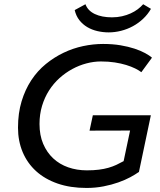

<svg xmlns="http://www.w3.org/2000/svg" viewBox="-20 -884 762 916"><path d="M65.9 0ZM422.9 -334H699.7L642.6 -62.5L641.6 -63Q626 -51.8 601.6 -38.6Q577.1 -25.4 544.9 -13.9Q512.7 -2.4 474.1 5.1Q435.5 12.7 392.6 12.7Q315.4 12.7 254.9 -8.3Q194.3 -29.3 152.3 -67.4Q110.4 -105.5 88.1 -158.4Q65.9 -211.4 65.9 -274.9Q65.9 -344.2 83 -400.6Q100.1 -457 129.4 -501.5Q158.7 -545.9 198.5 -578.4Q238.3 -610.8 283.2 -632.3Q328.1 -653.8 376.5 -664.1Q424.8 -674.3 471.7 -674.3Q517.1 -674.3 554.7 -668Q592.3 -661.6 621.8 -651.9Q651.4 -642.1 672.4 -630.6Q693.4 -619.1 705.1 -608.9L654.3 -539.6Q643.1 -548.3 624.8 -557.4Q606.4 -566.4 582 -574Q557.6 -581.5 527.3 -586.2Q497.1 -590.8 461.4 -590.8Q427.2 -590.8 392.3 -581.5Q357.4 -572.3 325 -554.7Q292.5 -537.1 263.9 -511.5Q235.4 -485.8 214.1 -452.6Q192.9 -419.4 180.7 -379.2Q168.5 -338.9 168.5 -292.5Q168.5 -238.8 186 -197.8Q203.6 -156.7 233.9 -128.4Q264.2 -100.1 305.4 -85.7Q346.7 -71.3 394 -71.3Q426.8 -71.3 451.7 -74.5Q476.6 -77.6 497.1 -83.5Q517.6 -89.4 534.9 -97.4Q552.2 -105.5 569.8 -115.2L600.6 -261.2L407.2 -260.7ZM387.7 -863.8Q398.9 -833 432.4 -817.1Q465.8 -801.3 514.2 -801.3Q539.6 -801.3 562 -806.4Q584.5 -811.5 603.3 -820.1Q622.1 -828.6 637 -839.8Q651.9 -851.1 663.1 -863.8L700.2 -841.8Q685.1 -815.4 662.8 -794.4Q640.6 -773.4 614 -759Q587.4 -744.6 557.9 -737.1Q528.3 -729.5 498.5 -729.5Q471.2 -729.5 444.8 -735.6Q418.5 -741.7 396.5 -754.6Q374.5 -767.6 358.6 -787.8Q342.8 -808.1 336.4 -835.9Z"/></svg>

Font: PT Astra Sans
Style: Italic
Weight: 400
Italic angle: -16°
Designer: A.Korolkova, I. Chaeva
Foundry: ParaType Ltd
Version: Version 1.001; ttfautohint (v1.6)